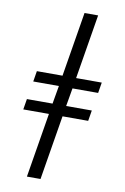

<svg xmlns="http://www.w3.org/2000/svg" viewBox="-103 -882 706 1084"><g transform="rotate(10 250.0 -340.0)"><path d="M131 143 192 -227H45L55 -288H202L220 -392H73L83 -453H230L291 -823H369L308 -453H455L445 -392H298L280 -288H427L417 -227H270L209 143Z"/></g></svg>

Font: Iosevka Term Curly Oblique
Style: Regular
Weight: 400
Italic angle: -9°
Designer: Belleve Invis
Foundry: Belleve Invis
Version: Version 32.3.0